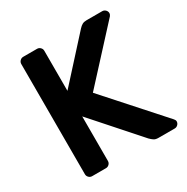

<svg xmlns="http://www.w3.org/2000/svg" viewBox="-160 -837 949 975"><g transform="rotate(-30 314.0 -350.0)"><path d="M616 -27Q616 -16 608 -8Q600 0 589 0H494Q477 0 467.5 -6.5Q458 -13 448 -23L213 -288V-27Q213 -16 205 -8Q197 0 186 0H105Q94 0 86 -8Q78 -16 78 -27V-673Q78 -684 86 -692Q94 -700 105 -700H186Q197 -700 205 -692Q213 -684 213 -673V-438L431 -678Q441 -689 451 -694.5Q461 -700 476 -700H568Q579 -700 587 -692Q595 -684 595 -673Q595 -666 589 -658L320 -365L609 -42Q616 -34 616 -27Z"/></g></svg>

Font: Hezaedrus Medium
Style: Regular
Weight: 500
Designer: Hubert & Fischer
Foundry: Hubert & Fischer
Version: Version 1.10;September 3, 2019;FontCreator 11.5.0.2425 64-bi